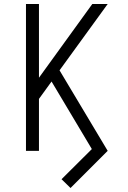

<svg xmlns="http://www.w3.org/2000/svg" viewBox="-20 -755 640 961"><path d="M110 0V-735H175V-366L442 -735H519L278 -403L519 0H445L238 -347L175 -260V0ZM333 186 288 142 475 -44 519 0Z"/></svg>

Font: Iosevka Aile Light
Style: Regular
Weight: 300
Designer: Belleve Invis
Foundry: Belleve Invis
Version: Version 27.3.5; ttfautohint (v1.8.4)